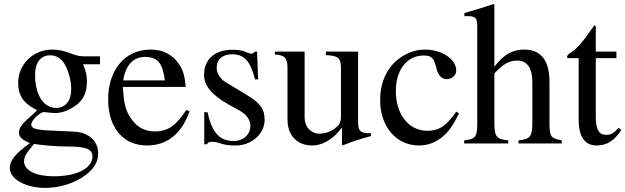

<svg xmlns="http://www.w3.org/2000/svg" viewBox="-20 -703 3065 941"><path d="M470 -388V-427H393C373 -427 358 -430 338 -437L316 -445C289 -455 262 -460 236 -460C143 -460 69 -388 69 -297C69 -234 95 -196 162 -163C148 -149 134 -136 119 -123C86 -94 73 -74 73 -54C73 -32 84 -21 126 -1C54 51 28 84 28 121C28 174 105 218 201 218C273 218 349 194 401 154C442 122 461 89 461 49C461 -13 414 -55 340 -58L211 -64C157 -67 133 -75 133 -91C133 -111 166 -146 193 -154L212 -152C230 -150 244 -149 250 -149C285 -149 322 -164 354 -188C390 -215 406 -252 406 -304C406 -333 401 -356 387 -388ZM152 -338C152 -397 180 -432 226 -432C257 -432 283 -415 299 -385C318 -350 329 -305 329 -264C329 -209 300 -174 255 -174C193 -174 152 -239 152 -335ZM433 64C433 122 357 161 243 161C155 161 98 132 98 88C98 65 107 50 147 2C181 9 260 15 309 15C400 15 433 27 433 64Z M893 -164C844 -90 806 -59 739 -59C693 -59 656 -77 628 -114C592 -162 587 -201 582 -277H890C886 -331 876 -363 856 -391C824 -436 779 -460 717 -460C591 -460 510 -358 510 -217C510 -79 582 10 700 10C800 10 870 -48 909 -157ZM584 -309C595 -384 634 -424 690 -424C756 -424 777 -390 788 -309Z M1085 -301C1057 -318 1042 -347 1042 -369C1042 -416 1074 -437 1117 -437C1177 -437 1207 -404 1230 -314H1245L1240 -450H1229C1221 -441 1217 -440 1213 -440C1206 -440 1196 -443 1185 -448C1164 -458 1142 -459 1118 -459C1036 -459 980 -415 980 -336C980 -285 1017 -237 1100 -191L1154 -161C1187 -143 1207 -117 1207 -86C1207 -45 1175 -12 1124 -12C1055 -12 1018 -56 997 -153H981V4H994C1000 -6 1006 -8 1018 -8C1029 -8 1040 -7 1064 1C1087 9 1116 10 1137 10C1213 10 1277 -48 1277 -115C1277 -172 1253 -199 1189 -238Z M1798 -50H1792C1746 -50 1735 -61 1735 -107V-450H1577V-433C1637 -429 1651 -421 1651 -368V-137C1651 -102 1644 -93 1628 -79C1603 -57 1573 -48 1544 -48C1505 -48 1473 -81 1473 -127V-450H1327V-436C1375 -433 1389 -419 1389 -369V-118C1389 -41 1434 10 1511 10C1548 10 1605 -9 1654 -76H1656V6L1661 9C1711 -11 1747 -22 1798 -36Z M2216 -156C2168 -86 2132 -62 2075 -62C1983 -62 1920 -142 1920 -257C1920 -361 1975 -431 2056 -431C2092 -431 2105 -420 2115 -383L2121 -361C2129 -332 2147 -315 2169 -315C2195 -315 2216 -334 2216 -357C2216 -413 2146 -460 2062 -460C2015 -460 1967 -442 1927 -409C1873 -364 1843 -295 1843 -212C1843 -83 1922 10 2033 10C2076 10 2114 -4 2148 -32C2178 -56 2198 -85 2230 -147Z M2733 0V-15C2679 -25 2673 -33 2673 -102V-301C2673 -406 2632 -460 2550 -460C2491 -460 2449 -436 2403 -376V-680L2398 -683C2363 -671 2340 -664 2283 -647L2256 -639V-623C2259 -624 2264 -624 2268 -624C2311 -624 2319 -616 2319 -573V-102C2319 -32 2313 -23 2255 -15V0H2471V-15C2413 -21 2403 -33 2403 -102V-343C2445 -389 2475 -406 2515 -406C2564 -406 2589 -370 2589 -300V-102C2589 -33 2579 -21 2521 -15V0Z M3012 -77C2990 -51 2974 -42 2952 -42C2915 -42 2900 -68 2900 -132V-418H3001V-450H2900V-566C2900 -576 2898 -579 2893 -579C2887 -569 2879 -560 2873 -551C2835 -496 2802 -459 2776 -444C2765 -437 2759 -431 2759 -425C2759 -422 2760 -420 2763 -418H2816V-117C2816 -33 2846 10 2904 10C2954 10 2992 -14 3025 -66Z"/></svg>

Font: XITS Math
Style: Regular
Weight: 400
Designer: MicroPress Inc., with final additions and corrections provided by Coen Hoffman, Elsevier (retired)
Version: Version 1.108